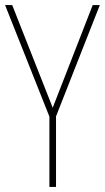

<svg xmlns="http://www.w3.org/2000/svg" viewBox="-20 -734 412 754"><path d="M187 -311 344 -714H372L200 -277V0H174V-276L0 -714H28Z"/></svg>

Font: Noto Sans Gurmukhi UI Condensed Thin
Style: Regular
Weight: 100
Width: 3
Designer: Jelle Bosma - Monotype Design Team
Foundry: Monotype Imaging Inc.
Version: Version 2.004; ttfautohint (v1.8.4.7-5d5b)